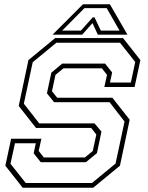

<svg xmlns="http://www.w3.org/2000/svg" viewBox="-20 -878 691 898"><path d="M86 0 5 -103 32 -229H173.5L161 -172L185 -141.5H377L414 -172L430.5 -249L406.5 -279.5H148.5L67.5 -382.5L113 -597L238 -700H555.5L636.5 -597L609.5 -471H468L480.5 -528L456.5 -558.5H277L239.5 -528L223 -451.5L247.5 -421H505.5L586.5 -318L541 -103L416 0ZM100.5 -22H410L520.5 -113L562.5 -309.5L492.5 -400H233L199.5 -441.5L220 -538L271 -580.5H471.5L504.5 -539L494.5 -492H592L612.5 -588L541.5 -678H243.5L133 -587L91.5 -393L163.5 -301H422L454.5 -262.5L433.5 -162L382 -119.5H170.5L137.5 -161L147.5 -208H50L29 -112ZM368 -858H494L576 -716H437.5L412.5 -770L364.5 -716H226ZM375 -840 271 -735H358.5L414 -797H422L451.5 -735H539L479 -840Z"/></svg>

Font: Tourney Thin ExtraLight
Style: Italic
Weight: 250
Italic angle: -12°
Version: Version 1.015